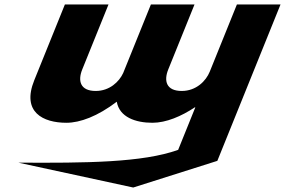

<svg xmlns="http://www.w3.org/2000/svg" viewBox="-20 -548 1272 857"><path d="M775.2 120.9C616.3 177.9 363.4 179.8 61.9 178L574.7 289L950.1 170L1232.1 -528H1037.4L916.2 -228C899.6 -187 856.1 -142 791.2 -142C721.9 -142 710.4 -187 731 -238L848.2 -528H653.5L529.8 -222C511.9 -183 468.9 -142 407.3 -142C338 -142 326.5 -187 347.1 -238L464.3 -528H269.6L133 -190C75.2 -47 172.8 0 276.2 0C337.8 0 415.6 -29 501.2 -94C513 -25 585.3 0 660.2 0C721.8 0 789.6 -29 849.7 -69H851.9Z"/></svg>

Font: Hussar
Style: BdWideOblFour
Weight: 700
Foundry: Cannot Into Space Fonts
Version: Version 2.00